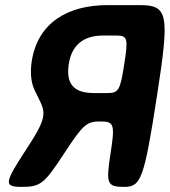

<svg xmlns="http://www.w3.org/2000/svg" viewBox="-20 -731 664 751"><path d="M86 -152C-4 -14 -7 0 66 0C138 0 153 -12 229 -128C305 -244 318 -256 373 -256C427 -256 430 -244 412 -128C394 -12 399 0 466 0C532 0 544 -33 594 -356C644 -678 638 -711 525 -711H401C247 -711 128 -644 104 -491C97 -443 102 -405 117 -375C156 -293 176 -289 86 -152ZM383 -592H434C479 -592 482 -582 466 -480C450 -377 444 -367 399 -367H348C270 -367 237 -401 249 -480C260 -554 306 -592 383 -592Z"/></svg>

Font: Asimov Print
Style: AIt
Weight: 500
Designer: Google
Version: Version 2.000980: 2014